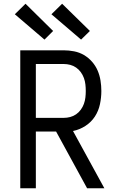

<svg xmlns="http://www.w3.org/2000/svg" viewBox="-20 -1003 640 1023"><path d="M88 0V-735H319Q347 -735 375 -729.5Q403 -724 427 -710Q451 -696 470 -674.5Q489 -653 500 -627.5Q511 -602 515.5 -574Q520 -546 520 -518Q520 -483 512.5 -447.5Q505 -412 485.5 -382Q466 -352 435 -332Q404 -312 369 -305L536 0H444L279 -302H171V0ZM171 -375H319Q337 -375 354 -379.5Q371 -384 385.5 -394Q400 -404 410.5 -418.5Q421 -433 427 -449.5Q433 -466 435 -483.5Q437 -501 437 -518Q437 -536 435 -553.5Q433 -571 427 -587.5Q421 -604 410.5 -618.5Q400 -633 385.5 -643Q371 -653 354 -657.5Q337 -662 319 -662H171ZM412 -792 254 -927 311 -983 459 -838ZM217 -792 59 -927 116 -983 263 -838Z"/></svg>

Font: Iosevka Aile
Style: Regular
Weight: 400
Designer: Belleve Invis
Foundry: Belleve Invis
Version: Version 28.0.1; ttfautohint (v1.8.4)